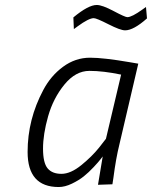

<svg xmlns="http://www.w3.org/2000/svg" viewBox="-20 -742 611 772"><path d="M216 10C232.7 10 250.3 5.5 269 -3.5C287.7 -12.5 303.7 -22.3 317 -33C330.3 -43.7 343.5 -56 356.5 -70C369.5 -84 378.2 -93.8 382.5 -99.5L393 -113C390.3 -99 384 -61 374 1L432 -1L436 -27C442.7 -79 450.7 -123.7 460 -161L536 -486L501 -492C431 -504 378 -510 342 -510C302.7 -510 266.5 -497.8 233.5 -473.5C200.5 -449.2 174 -418 154 -380C112 -301.3 91 -218.3 91 -131C91 -37 132.7 10 216 10ZM467 -442 406 -184 378 -148C359.3 -124.7 335.7 -101.3 307 -78C278.3 -54.7 251.7 -43 227 -43C202.3 -43 183.8 -50.3 171.5 -65C159.2 -79.7 153 -106.2 153 -144.5C153 -182.8 159.8 -226.2 173.5 -274.5C187.2 -322.8 209 -365.3 239 -402C269 -438.7 302.5 -457 339.5 -457C376.5 -457 419 -452 467 -442ZM483 -620C505.7 -620 535 -636 571 -668L567 -714L553 -704C524.3 -683.3 504 -673 492 -673C486 -673 467.7 -681.2 437 -697.5C406.3 -713.8 383.7 -722 369 -722C346.3 -722 315 -705.3 275 -672L277 -625L292 -636C322 -658 343.7 -669 357 -669C364.3 -669 384 -660.8 416 -644.5C448 -628.2 470.3 -620 483 -620Z"/></svg>

Font: Titillium Web
Style: Light Italic
Weight: 300
Italic angle: -13°
Version: Version 1.001;PS 57.000;hotconv 1.0.70;makeotf.lib2.5.55311